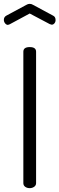

<svg xmlns="http://www.w3.org/2000/svg" viewBox="-45 -975 308 995"><path d="M76 -26V-707Q76 -731 109 -731Q142 -731 142 -707V-26Q142 -14 132 -7Q122 0 109 0Q95 0 85.5 -7Q76 -14 76 -26ZM109 -905 5 -849Q4 -849 2 -848Q-2 -846 -4 -846Q-12 -846 -18.5 -854Q-25 -862 -25 -872Q-25 -887 -12 -894L92 -950Q100 -955 109 -955Q118 -955 126 -950L230 -894Q243 -888 243 -871Q243 -861 237 -854Q231 -847 223 -847Q222 -847 213 -850Z"/></svg>

Font: Dosis
Style: Regular
Weight: 400
Designer: Edgar Tolentino, Pablo Impallari, Igino Marini
Foundry: Edgar Tolentino, Pablo Impallari, Igino Marini
Version: Version 1.007